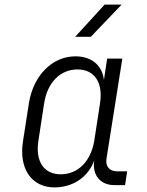

<svg xmlns="http://www.w3.org/2000/svg" viewBox="-20 -805 640 835"><path d="M307 -645H375L509 -785H435ZM217 10C298 10 365 -36 390 -108C380 -45 415 0 477 0H524L533 -60H488C457 -60 438 -81 443 -114L512 -550H446L432 -457C425 -520 379 -560 308 -560C208 -560 126 -478 106 -358L80 -191C61 -72 117 10 217 10ZM244 -47C171 -47 133 -103 147 -193L172 -356C186 -446 242 -503 317 -503C391 -503 429 -446 415 -356L390 -193C375 -103 319 -47 244 -47Z"/></svg>

Font: JetBrains Mono ExtraLight
Style: Italic
Weight: 240
Italic angle: -9°
Monospace: yes
Designer: Philipp Nurullin, Konstantin Bulenkov
Foundry: JetBrains
Version: Version 2.305